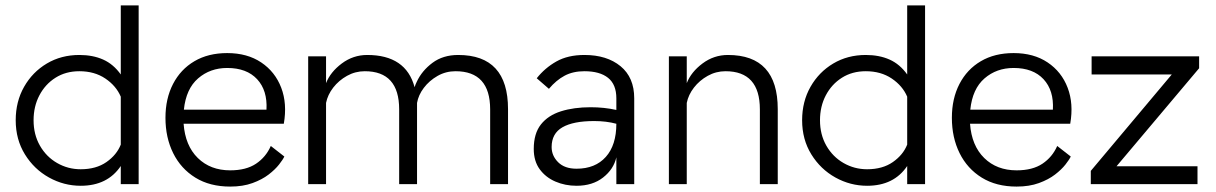

<svg xmlns="http://www.w3.org/2000/svg" viewBox="-20 -680 4490 709"><path d="M492 -660V0H426V-67Q377 6 278 6Q216 6 161 -24.5Q106 -55 72 -110Q38 -165 38 -236Q38 -305 69 -359.5Q100 -414 153 -445.5Q206 -477 273 -477Q323 -477 361 -460Q399 -443 426 -405V-660ZM273 -417Q223 -417 185 -393Q147 -369 125.5 -328Q104 -287 104 -236Q104 -183 127.5 -142Q151 -101 191 -78Q231 -55 278 -55Q335 -55 373 -81.5Q411 -108 426 -146V-323Q409 -363 369 -390Q329 -417 273 -417Z M1030 -102Q1025 -91 1010.5 -72.5Q996 -54 972 -35.5Q948 -17 912.5 -4Q877 9 830 9Q755 9 701.5 -24Q648 -57 619.5 -114.5Q591 -172 591 -245Q591 -316 619 -370Q647 -424 698 -454Q749 -484 819 -484Q893 -484 944.5 -449.5Q996 -415 1018.5 -356Q1041 -297 1028 -223H658Q664 -142 710.5 -96.5Q757 -51 830 -51Q889 -51 925.5 -75.5Q962 -100 980 -141ZM819 -429Q756 -429 711.5 -390.5Q667 -352 659 -275H964Q968 -346 929.5 -387.5Q891 -429 819 -429Z M1118 0V-472H1184V-373Q1200 -414 1242 -445.5Q1284 -477 1336 -477Q1479 -477 1511 -358Q1514 -368 1519 -378Q1538 -419 1577 -448Q1616 -477 1672 -477Q1856 -477 1856 -277V0H1790V-276Q1790 -417 1662 -417Q1626 -417 1595.5 -399.5Q1565 -382 1545 -355.5Q1525 -329 1520 -300V0H1454V-276Q1454 -417 1327 -417Q1292 -417 1261.5 -400Q1231 -383 1210.5 -356.5Q1190 -330 1184 -300V0Z M2109 6Q2067 6 2031 -9.5Q1995 -25 1973 -55Q1951 -85 1951 -130Q1951 -187 1977.5 -220.5Q2004 -254 2051.5 -269Q2099 -284 2161 -284Q2211 -284 2256 -274V-317Q2256 -368 2225.5 -392.5Q2195 -417 2138 -417Q2096 -417 2065 -400.5Q2034 -384 2007 -352L1962 -391Q1992 -429 2034.5 -453Q2077 -477 2138 -477Q2221 -477 2271.5 -435.5Q2322 -394 2322 -317V0H2256V-99Q2246 -55 2207 -24.5Q2168 6 2109 6ZM2109 -57Q2178 -57 2217 -100.5Q2256 -144 2256 -223Q2219 -233 2174 -233Q2097 -233 2057 -210Q2017 -187 2017 -137Q2017 -105 2041 -81Q2065 -57 2109 -57Z M2450 0V-472H2516V-373Q2532 -414 2574 -445.5Q2616 -477 2668 -477Q2852 -477 2852 -277V0H2786V-276Q2786 -417 2659 -417Q2624 -417 2593.5 -400Q2563 -383 2542.5 -356.5Q2522 -330 2516 -300V0Z M3396 -660V0H3330V-67Q3281 6 3182 6Q3120 6 3065 -24.5Q3010 -55 2976 -110Q2942 -165 2942 -236Q2942 -305 2973 -359.5Q3004 -414 3057 -445.5Q3110 -477 3177 -477Q3227 -477 3265 -460Q3303 -443 3330 -405V-660ZM3177 -417Q3127 -417 3089 -393Q3051 -369 3029.5 -328Q3008 -287 3008 -236Q3008 -183 3031.5 -142Q3055 -101 3095 -78Q3135 -55 3182 -55Q3239 -55 3277 -81.5Q3315 -108 3330 -146V-323Q3313 -363 3273 -390Q3233 -417 3177 -417Z M3934 -102Q3929 -91 3914.5 -72.5Q3900 -54 3876 -35.5Q3852 -17 3816.5 -4Q3781 9 3734 9Q3659 9 3605.5 -24Q3552 -57 3523.5 -114.5Q3495 -172 3495 -245Q3495 -316 3523 -370Q3551 -424 3602 -454Q3653 -484 3723 -484Q3797 -484 3848.5 -449.5Q3900 -415 3922.5 -356Q3945 -297 3932 -223H3562Q3568 -142 3614.5 -96.5Q3661 -51 3734 -51Q3793 -51 3829.5 -75.5Q3866 -100 3884 -141ZM3723 -429Q3660 -429 3615.5 -390.5Q3571 -352 3563 -275H3868Q3872 -346 3833.5 -387.5Q3795 -429 3723 -429Z M4008 0V-49L4307 -405H4011V-472H4408V-428L4103 -66H4402V0Z"/></svg>

Font: Lil Grotesk
Style: Regular
Weight: 400
Designer: Bastien Sozeau
Foundry: NBR — Bastien Sozeau
Version: Version 4.002; ttfautohint (v1.8.4.7-5d5b)